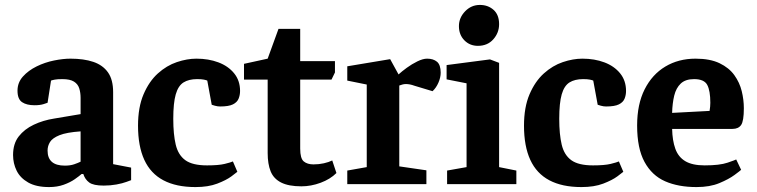

<svg xmlns="http://www.w3.org/2000/svg" viewBox="-20 -747 3071 779"><path d="M179 12Q127 12 94.5 -6.5Q62 -25 47.5 -54.5Q33 -84 33 -118Q33 -164 56 -193.5Q79 -223 117 -241Q155 -259 200 -266L307 -284V-350Q307 -371 301.5 -388.5Q296 -406 280 -416Q264 -426 233 -426Q213 -426 202.5 -424Q192 -422 187 -420L173 -330Q171 -329 156.5 -324.5Q142 -320 120 -320Q88 -320 69.5 -332.5Q51 -345 51 -379Q51 -412 73 -436.5Q95 -461 128.5 -477.5Q162 -494 199 -501.5Q236 -509 266 -509Q320 -509 358.5 -496Q397 -483 418 -453.5Q439 -424 439 -373V-81L512 -67V-16Q509 -15 493 -9Q477 -3 452.5 1.5Q428 6 401 6Q359 6 342 -6.5Q325 -19 318 -41H311Q302 -33 283.5 -20Q265 -7 238.5 2.5Q212 12 179 12ZM243 -75Q265 -75 281 -80.5Q297 -86 307 -91V-214Q250 -210 221.5 -198.5Q193 -187 183 -171Q173 -155 173 -136Q173 -75 243 -75Z M773 12Q695 12 643 -15.5Q591 -43 565.5 -98.5Q540 -154 540 -237Q540 -312 562.5 -364.5Q585 -417 620.5 -449Q656 -481 697.5 -495Q739 -509 777 -509Q826 -509 866 -494Q906 -479 930 -449.5Q954 -420 954 -378Q954 -361 948 -346.5Q942 -332 925 -323.5Q908 -315 873 -315Q863 -315 852 -318Q841 -321 839 -322L821 -420Q817 -422 807 -424Q797 -426 780 -426Q746 -426 724.5 -412.5Q703 -399 693 -364Q683 -329 683 -265Q683 -202 693 -160Q703 -118 732 -97Q761 -76 820 -76Q867 -76 891.5 -82Q916 -88 925 -92L943 -50Q940 -47 919 -31.5Q898 -16 861.5 -2Q825 12 773 12Z M1203 9Q1151 9 1120.5 -6.5Q1090 -22 1078 -52Q1066 -82 1066 -126V-424H970V-488L1066 -509L1110 -630H1198V-499H1339V-453L1325 -424H1198V-144Q1198 -104 1212.5 -92Q1227 -80 1252 -80Q1274 -80 1294 -84.5Q1314 -89 1328 -96L1345 -45Q1320 -20 1281 -5.5Q1242 9 1203 9Z M1389 0V-55L1468 -69V-404L1389 -420V-478L1563 -507L1597 -445Q1610 -457 1630.5 -472Q1651 -487 1673.5 -498Q1696 -509 1713 -509Q1738 -509 1753 -496.5Q1768 -484 1768 -452Q1768 -433 1759 -412Q1750 -391 1735 -377L1662 -399Q1651 -403 1642.5 -404.5Q1634 -406 1627 -406Q1619 -406 1612.5 -404Q1606 -402 1600 -400V-72L1710 -56V0Z M1794 0V-55L1873 -69V-409L1792 -425V-483L1968 -506L2005 -492V-69L2075 -55V0ZM1919 -561Q1886 -561 1864 -583.5Q1842 -606 1842 -641Q1842 -675 1867 -701Q1892 -727 1927 -727Q1960 -727 1982.5 -707Q2005 -687 2005 -649Q2005 -614 1981.5 -587.5Q1958 -561 1919 -561Z M2339 12Q2261 12 2209 -15.5Q2157 -43 2131.5 -98.5Q2106 -154 2106 -237Q2106 -312 2128.5 -364.5Q2151 -417 2186.5 -449Q2222 -481 2263.5 -495Q2305 -509 2343 -509Q2392 -509 2432 -494Q2472 -479 2496 -449.5Q2520 -420 2520 -378Q2520 -361 2514 -346.5Q2508 -332 2491 -323.5Q2474 -315 2439 -315Q2429 -315 2418 -318Q2407 -321 2405 -322L2387 -420Q2383 -422 2373 -424Q2363 -426 2346 -426Q2312 -426 2290.5 -412.5Q2269 -399 2259 -364Q2249 -329 2249 -265Q2249 -202 2259 -160Q2269 -118 2298 -97Q2327 -76 2386 -76Q2433 -76 2457.5 -82Q2482 -88 2491 -92L2509 -50Q2506 -47 2485 -31.5Q2464 -16 2427.5 -2Q2391 12 2339 12Z M2806 12Q2732 12 2678.5 -11.5Q2625 -35 2595 -90Q2565 -145 2565 -238Q2565 -324 2595.5 -384.5Q2626 -445 2679.5 -477Q2733 -509 2802 -509Q2861 -509 2899.5 -490.5Q2938 -472 2959.5 -442Q2981 -412 2989.5 -377Q2998 -342 2998 -308Q2998 -256 2987 -240Q2976 -224 2952 -224H2707Q2708 -177 2720 -143.5Q2732 -110 2760.5 -93Q2789 -76 2839 -76Q2900 -76 2932 -87Q2964 -98 2967 -100L2987 -58Q2983 -54 2960 -37Q2937 -20 2898.5 -4Q2860 12 2806 12ZM2707 -289 2859 -297Q2862 -315 2862 -330Q2862 -379 2849.5 -402.5Q2837 -426 2796 -426Q2761 -426 2742 -408Q2723 -390 2715.5 -359Q2708 -328 2707 -289Z"/></svg>

Font: Faustina Light
Style: Bold
Weight: 700
Version: Version 1.200